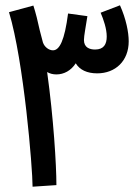

<svg xmlns="http://www.w3.org/2000/svg" viewBox="-20 -700 520 725"><path d="M193 -1C193 -77 182 -256 158 -428C168 -422 180 -419 193 -419C221 -419 248 -433 266 -461C281 -436 309 -423 347 -423C416 -423 466 -470 466 -544C466 -578 456 -629 433 -680L360 -652C371 -626 383 -592 383 -562C383 -533 372 -513 339 -513C319 -513 297 -520 297 -549C297 -565 304 -599 310 -639L237 -649C224 -548 205 -510 180 -510C165 -510 148 -522 142 -540L130 -586C123 -619 115 -651 106 -679L14 -654C70 -469 103 -65 103 5Z"/></svg>

Font: Noto Sans Arabic Cond Med
Style: Regular
Weight: 500
Width: 3
Designer: Monotype Design Team, Nadine Chahine, Nizar Qandah and Khaled Hosny
Foundry: Monotype Imaging Inc.
Version: Version 2.012